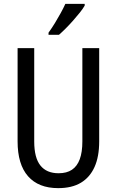

<svg xmlns="http://www.w3.org/2000/svg" viewBox="-20 -963 604 993"><path d="M493 -232Q493 -153 469 -99.5Q445 -46 398.5 -18Q352 10 281 10Q179 10 125 -51.5Q71 -113 71 -232V-714H157V-231Q157 -147 189 -107Q221 -67 283 -67Q325 -67 352 -85Q379 -103 392.5 -139.5Q406 -176 406 -232V-714H493ZM418 -934Q409 -918 393 -898Q377 -878 358 -856.5Q339 -835 320 -816Q301 -797 285 -783H231V-794Q249 -819 264.5 -844.5Q280 -870 294 -895.5Q308 -921 318 -943H418Z"/></svg>

Font: Noto Sans Display Condensed
Style: Regular
Weight: 400
Width: 3
Designer: Monotype Design Team
Foundry: Monotype Imaging Inc.
Version: Version 2.003